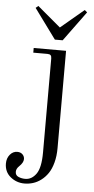

<svg xmlns="http://www.w3.org/2000/svg" viewBox="-99 -708 479 981"><g transform="rotate(5 141.0 -217.0)"><path d="M44 -661 57 -672 176 -572 295 -672 308 -661 196 -508H156ZM-38 144Q-38 117 -22.5 98.5Q-7 80 15 80Q32 80 42 90Q52 100 52 114Q52 132 31 152Q16 166 16 182Q16 200 32 207Q48 214 67 214Q100 214 123 182Q146 150 146 71V-410Q146 -422 141 -427Q136 -432 124 -432H52V-456H218V43Q218 84 209 117.5Q200 151 185 173Q170 195 150 210Q130 225 108.5 231.5Q87 238 65 238Q24 238 -7 212.5Q-38 187 -38 144Z"/></g></svg>

Font: Old Standard TT
Style: Regular
Weight: 400
Designer: Alexey Kryukov <alexios@thessalonica.org.ru>
Version: Version 2.2